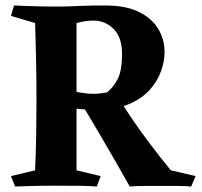

<svg xmlns="http://www.w3.org/2000/svg" viewBox="-20 -680 735 700"><path d="M364 -660Q439 -660 486.5 -636.5Q534 -613 557 -574.5Q580 -536 580 -490Q580 -456 566.5 -419Q553 -382 524 -350.5Q495 -319 448 -299.5Q401 -280 335 -280Q301 -280 274 -282Q247 -284 214 -291V-354Q246 -347 272 -342.5Q298 -338 322 -338Q334 -338 345.5 -339.5Q357 -341 370 -343Q393 -361 409 -392Q425 -423 425 -483Q425 -543 394.5 -574Q364 -605 320 -605Q292 -605 259 -596Q259 -540 259 -491.5Q259 -443 259 -399Q259 -313 259 -234Q259 -155 259 -59L347 -38L333 0Q307 -2 274 -2.5Q241 -3 179 -3Q133 -3 99.5 -2Q66 -1 35 0L20 -38L108 -59Q111 -127 112 -192Q113 -257 113 -316Q113 -394 111.5 -464.5Q110 -535 108 -596L20 -622L31 -660Q52 -659 80.5 -658Q109 -657 137 -656.5Q165 -656 183 -656Q214 -656 237 -657Q260 -658 288.5 -659Q317 -660 364 -660ZM410 -327Q425 -301 455.5 -255.5Q486 -210 525 -158Q564 -106 603 -59L693 -38L677 0Q659 -2 626.5 -2Q594 -2 568 -2Q543 -2 508 -2Q473 -2 453 0Q432 -38 406 -83Q380 -128 354 -172.5Q328 -217 307 -252.5Q286 -288 274 -305Q283 -315 303.5 -319.5Q324 -324 347.5 -325.5Q371 -327 389 -327Q407 -327 410 -327Z"/></svg>

Font: Ruwudu
Style: Bold
Weight: 700
Designer: Becca Hirsbrunner Spalinger
Foundry: SIL International
Version: Version 3.000